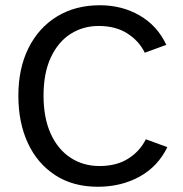

<svg xmlns="http://www.w3.org/2000/svg" viewBox="-20 -700 696 732"><path d="M353 12Q258 12 190 -32.5Q122 -77 86 -155Q50 -233 50 -335Q50 -439 88.5 -516.5Q127 -594 197 -637Q267 -680 361 -680Q445 -680 512.5 -641Q580 -602 614 -529L532 -499Q510 -544 465.5 -572.5Q421 -601 356 -601Q297 -601 249.5 -571Q202 -541 174 -481.5Q146 -422 146 -335Q146 -251 173 -191Q200 -131 248.5 -99Q297 -67 359 -67Q424 -67 468.5 -95Q513 -123 536 -169L618 -139Q582 -65 512 -26.5Q442 12 353 12Z"/></svg>

Font: Atkinson Hyperlegible
Style: Regular
Weight: 400
Designer: Elliott Scott, Megan Eiswerth, Linus Boman, Theodore Petrosky
Foundry: Braille Institute
Version: Version 1.006; ttfautohint (v1.8.3)